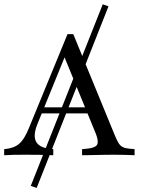

<svg xmlns="http://www.w3.org/2000/svg" viewBox="-23 -739 677 914"><path d="M151.6 155.6 123.4 146 466.1 -718.5 493.5 -708.9ZM154.8 -147.6Q133.9 -95.2 148 -66.1Q162.1 -37.1 213.7 -30.6L230.6 -29V0Q199.2 -1.6 164.1 -2Q129 -2.4 97.6 -2.4Q67.7 -2.4 42.7 -2Q17.7 -1.6 -3.2 0V-29L9.7 -30.6Q37.1 -34.7 55.2 -45.2Q73.4 -55.6 88.3 -77.8Q103.2 -100 118.5 -138.7L298.4 -576.6H325.8L523.4 -95.2Q533.1 -71.8 541.1 -58.5Q549.2 -45.2 560.9 -39.1Q572.6 -33.1 591.1 -31.5L617.7 -29V0Q604.8 -0.8 588.7 -1.2Q572.6 -1.6 555.2 -2Q537.9 -2.4 520.2 -2.4H517.7Q496.8 -2.4 475.8 -2Q454.8 -1.6 435.1 -1.2Q415.3 -0.8 398 -0.4Q380.6 0 367.7 0V-29L394.4 -31.5Q430.6 -35.5 439.1 -50Q447.6 -64.5 433.9 -100.8L279 -479L295.2 -492.7ZM158.1 -199.2 170.2 -228.2H425.8L437.1 -199.2Z"/></svg>

Font: Playfair 5pt SemiExpanded Light
Style: Regular
Weight: 400
Version: Version 2.203